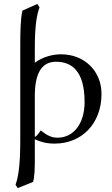

<svg xmlns="http://www.w3.org/2000/svg" viewBox="-20 -718 568 976"><path d="M148 207C156 181 157 137 157 89V-10C188 4 216 12 258 12C393 12 496 -87 496 -241C496 -355 411 -442 290 -442C250 -442 198 -430 157 -399V-471C157 -595 168 -646 181 -680L170 -698L94 -664C84 -622 83 -556 83 -471V2C83 126 72 186 59 221L70 238ZM410 -199C410 -91 355 -18 272 -18C243 -18 220 -29 187 -55C182 -47 167 -25 157 -22V-231C157 -377 214 -404 265 -404C345 -404 410 -357 410 -199Z"/></svg>

Font: Libertinus Serif Display
Style: Regular
Weight: 400
Designer: Philipp H. Poll, Khaled Hosny
Foundry: Caleb Maclennan
Version: Version 7.050;RELEASE